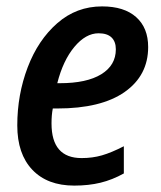

<svg xmlns="http://www.w3.org/2000/svg" viewBox="-20 -570 503 600"><path d="M34 -178Q34 -274 66.5 -359.5Q99 -445 159 -497.5Q219 -550 299 -550Q368 -550 405.5 -516.5Q443 -483 443 -423Q443 -334 369.5 -282.5Q296 -231 159 -231H145Q141 -211 141 -184Q141 -76 235 -76Q269 -76 298.5 -84.5Q328 -93 367 -113V-28Q331 -8 294 1Q257 10 212 10Q128 10 81 -39.5Q34 -89 34 -178ZM167 -310Q251 -310 296.5 -338Q342 -366 342 -416Q342 -440 328.5 -453Q315 -466 288 -466Q248 -466 212.5 -423.5Q177 -381 159 -310Z"/></svg>

Font: Noto Sans UI NarrowMedium
Style: Italic
Weight: 500
Width: 4
Italic angle: -12°
Designer: Monotype Design Team
Foundry: Monotype Imaging Inc.
Version: Version 1.001